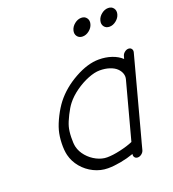

<svg xmlns="http://www.w3.org/2000/svg" viewBox="-139 -875 885 981"><g transform="rotate(-20 303.5 -384.5)"><path d="M425 -538.6Q462.6 -538.6 494.9 -527.6Q527.1 -516.6 548.3 -496.6L552.5 -511.5Q555.4 -522.5 565.6 -530.5Q575.7 -538.6 586.7 -538.6Q597.7 -538.6 603.4 -530.5Q609.1 -522.5 606.2 -511.5Q586.4 -438 547.4 -291.6Q508.3 -145.3 488.5 -71.8Q488.3 -71.3 488 -70.2Q487.8 -69.1 487.5 -68.6L476.6 -26.9Q473.6 -15.9 463.5 -7.9Q453.4 0 442.4 0Q431.6 0 425.8 -7.7Q419.9 -15.4 422.4 -26.1Q388.2 -13.9 350.5 -7Q312.7 0 280.8 0Q241 0 204.2 -18.1Q167.5 -36.1 141.7 -67.1Q116 -98.1 106.7 -135.7Q100.1 -162.8 101.2 -200.6Q102.3 -238.3 110.6 -269.3Q119.1 -300.5 138.1 -337.9Q157 -375.2 178.2 -402.6Q223.1 -460 293.9 -499.3Q364.7 -538.6 425 -538.6ZM295.2 -54Q326.2 -54 367.7 -63.4Q409.2 -72.8 438.2 -85.4L521.5 -396.2Q525.6 -411.9 520.1 -427.5Q514.6 -443.1 501.1 -455.9Q487.5 -468.8 463.9 -476.7Q440.2 -484.6 410.6 -484.6Q382.8 -484.6 346.7 -470.2Q310.5 -455.8 276 -431.2Q241.5 -406.5 219.5 -378.2Q204.3 -358.9 187.5 -325.3Q170.7 -291.7 164.6 -269.3Q158.4 -246.8 157.5 -213.3Q156.5 -179.7 161.1 -160.4Q168 -132.1 189.2 -107.4Q210.4 -82.8 239 -68.4Q267.6 -54 295.2 -54ZM360.1 -690.6Q350.1 -704.1 355.2 -723.1Q360.4 -742.2 377.6 -755.7Q394.8 -769.3 413.8 -769.3Q432.9 -769.3 442.7 -755.7Q452.6 -742.2 447.5 -723.1Q442.4 -704.1 425.3 -690.6Q408.2 -677 389.2 -677Q370.1 -677 360.1 -690.6ZM506.2 -690.6Q496.3 -704.1 501.5 -723.1Q506.6 -742.2 523.8 -755.7Q541 -769.3 560.1 -769.3Q579.1 -769.3 589 -755.7Q598.9 -742.2 593.8 -723.1Q588.6 -704.1 571.4 -690.6Q554.2 -677 535.2 -677Q516.1 -677 506.2 -690.6Z"/></g></svg>

Font: Tecnico
Style: FinoInclinado
Weight: 400
Italic angle: -15°
Version: Version 1.3